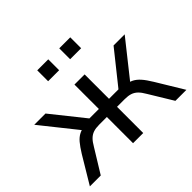

<svg xmlns="http://www.w3.org/2000/svg" viewBox="-157 -920 1135 1135"><g transform="rotate(-45 410.0 -352.5)"><path d="M7 0 109 -170Q132 -207 150.5 -229Q169 -251 191 -262Q213 -273 243 -276L222 -252L32 -490H126L289 -286H368V-490H453V-286H532L695 -490H788L599 -252L577 -276Q607 -273 628 -262.5Q649 -252 668.5 -230Q688 -208 711 -170L814 0H722L632 -148Q616 -176 600.5 -191Q585 -206 565.5 -212.5Q546 -219 517 -219H453V0H368V-219H304Q275 -219 255.5 -212.5Q236 -206 220.5 -191Q205 -176 189 -148L98 0ZM456 -614V-705H548V-614ZM272 -614V-705H364V-614Z"/></g></svg>

Font: Nunito Sans 10pt
Style: Regular
Weight: 400
Designer: Vernon Adams
Foundry: Vernon Adams
Version: Version 3.101;gftools[0.9.27]